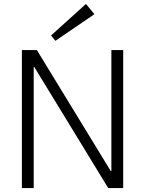

<svg xmlns="http://www.w3.org/2000/svg" viewBox="-20 -954 736 974"><path d="M605 -700V0H529L154 -614H151V0H91V-700H167L542 -86H545V-700ZM459 -882 261 -747 239 -774 416 -934Z"/></svg>

Font: Pathway Extreme 28pt ExtraLight
Style: Regular
Weight: 250
Designer: Eduardo Rodriguez Tunni
Foundry: Eduardo Rodriguez Tunni
Version: Version 1.001;gftools[0.9.26]